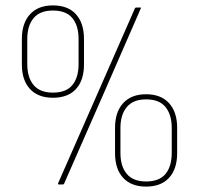

<svg xmlns="http://www.w3.org/2000/svg" viewBox="-20 -683 737 711"><path d="M197 0Q194 0 195 -4L340 -334L480 -653Q482 -655 484 -655H499Q501 -655 502 -654.5Q503 -654 501 -651L361 -330L217 -2Q216 0 212 0ZM176 -321Q121 -321 91 -353.5Q61 -386 61 -444V-539Q61 -597 91 -630Q121 -663 176 -663Q232 -663 261.5 -630Q291 -597 291 -539V-444Q291 -386 261.5 -353.5Q232 -321 176 -321ZM176 -340Q225 -340 248 -368Q271 -396 271 -446V-538Q271 -588 248 -616Q225 -644 176 -644Q128 -644 104.5 -616Q81 -588 81 -538V-446Q81 -396 104.5 -368Q128 -340 176 -340ZM521 8Q466 8 436 -24.5Q406 -57 406 -116V-210Q406 -268 436 -301Q466 -334 521 -334Q576 -334 606 -301Q636 -268 636 -210V-116Q636 -57 606 -24.5Q576 8 521 8ZM521 -11Q570 -11 593 -39Q616 -67 616 -117V-209Q616 -258 593 -286.5Q570 -315 521 -315Q473 -315 449.5 -286.5Q426 -258 426 -209V-117Q426 -67 449.5 -39Q473 -11 521 -11Z"/></svg>

Font: Sofia Sans Condensed Thin
Style: Regular
Weight: 250
Version: Version 4.100